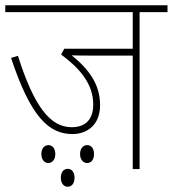

<svg xmlns="http://www.w3.org/2000/svg" viewBox="-20 -642 656 729"><path d="M510 -596H616V-622H0V-596H484V-457H224L212 -435C281 -384 334 -325 334 -245C334 -189 305 -159 252 -159C170 -159 109 -239 48 -430L22 -422C96 -199 165 -133 255 -133C309 -133 360 -166 360 -243C360 -321 318 -379 252 -432C271 -431 294 -431 315 -431H484V0H510ZM284 -57C284 -35 297 -23 311 -23C325 -23 337 -34 337 -57C337 -78 327 -91 311 -91C296 -91 284 -79 284 -57ZM137 -57C137 -35 150 -23 163 -23C177 -23 190 -34 190 -57C190 -78 179 -91 164 -91C149 -91 137 -79 137 -57ZM211 33C211 55 223 67 237 67C251 67 263 56 263 33C263 12 253 -1 237 -1C222 -1 211 11 211 33Z"/></svg>

Font: Noto Sans Devanagari SemiCondensed Thin
Style: Regular
Weight: 100
Width: 4
Designer: Jelle Bosma - Monotype Design Team
Foundry: Monotype Imaging Inc.
Version: Version 2.004